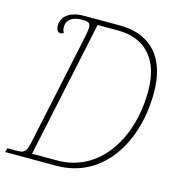

<svg xmlns="http://www.w3.org/2000/svg" viewBox="-114 -808 842 902"><g transform="rotate(15 307.0 -357.0)"><path d="M-8 0H241C469 0 595 -210 595 -450C595 -622 508 -714 359 -714H183C116 -714 77 -683 77 -638C77 -619 84 -606 99 -606C104 -606 109 -608 113 -613C108 -620 106 -629 106 -640C106 -673 133 -694 179 -694C215 -694 221 -689 221 -664C221 -652 217 -632 211 -603L103 -94C89 -25 83 -20 38 -20H-3ZM239 -25H116L257 -689H356C484 -689 567 -610 567 -451C567 -218 443 -25 239 -25Z"/></g></svg>

Font: Noto Serif SemiCondensed Thin
Style: Italic
Weight: 100
Width: 4
Italic angle: -12°
Designer: Monotype Design Team
Foundry: Monotype Imaging Inc.
Version: Version 2.013